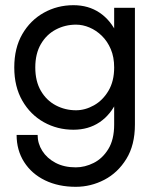

<svg xmlns="http://www.w3.org/2000/svg" viewBox="-20 -490 610 740"><path d="M44 30Q44 89 73 134.5Q102 180 153.5 205Q205 230 272 230Q330 230 382 203Q434 176 467 122.5Q500 69 500 -10V-460H420V-10Q420 48 397.5 84.5Q375 121 341 138Q307 155 272 155Q227 155 194 137.5Q161 120 143 91.5Q125 63 125 30ZM35 -230Q35 -156 66 -102Q97 -48 149 -19Q201 10 263 10Q321 10 364 -19Q407 -48 431.5 -102Q456 -156 456 -230Q456 -305 431.5 -358.5Q407 -412 364 -441Q321 -470 263 -470Q201 -470 149 -441Q97 -412 66 -358.5Q35 -305 35 -230ZM116 -230Q116 -283 137.5 -320Q159 -357 195 -376Q231 -395 273 -395Q299 -395 325 -384Q351 -373 372.5 -352Q394 -331 407 -300.5Q420 -270 420 -230Q420 -177 398 -140Q376 -103 342 -84Q308 -65 273 -65Q231 -65 195 -84Q159 -103 137.5 -140Q116 -177 116 -230Z"/></svg>

Font: Glinicke Jost Regular
Style: Regular
Weight: 400
Version: Version 3.710